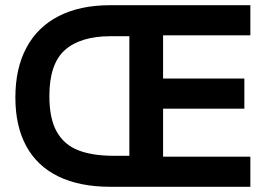

<svg xmlns="http://www.w3.org/2000/svg" viewBox="-20 -717 1027 737"><path d="M39 -343Q39 -455 81.8 -534.5Q124.5 -614 206 -655.5Q287.5 -697 402.5 -697H941V-581.5H606V-415.5H918V-300H606V-115.5H941V0H403.5Q286 0 204.5 -39.5Q123 -79 81 -155.8Q39 -232.5 39 -343ZM417 -119H476.5V-578H405Q289 -578 229.2 -525Q169.5 -472 169.5 -348Q169.5 -261.5 198 -211.2Q226.5 -161 280.8 -140Q335 -119 417 -119Z"/></svg>

Font: HK Grotesk
Style: Bold
Weight: 700
Designer: Alfredo Marco Pradil
Foundry: Hanken Design Co.
Version: Version 3.001